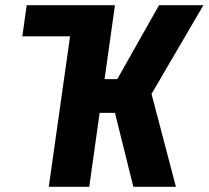

<svg xmlns="http://www.w3.org/2000/svg" viewBox="-20 -720 804 740"><path d="M66 -580 83 -700H283L266 -580ZM168 0 267 -700H423L383 -415H432L593 -700H764L564 -358L658 0H494L423 -285H364L324 0Z"/></svg>

Font: Finlandica
Style: Italic
Weight: 400
Italic angle: -8°
Designer: Niklas Ekholm, Juho Hiilivirta, Jaakko Suomalainen
Foundry: Helsinki Type Studio
Version: Version 1.064